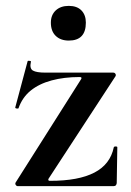

<svg xmlns="http://www.w3.org/2000/svg" viewBox="-20 -633 445 653"><path d="M33 -12 256 -364Q260 -371 251 -371Q198 -371 155.5 -359.5Q113 -348 84.5 -325Q56 -302 43 -265Q42 -263 36.5 -264Q31 -265 32 -268L74 -425Q75 -427 81 -426Q87 -425 85 -422Q80 -400 92 -393Q104 -386 135 -386Q174 -386 232 -386Q290 -386 365 -386Q370 -386 372.5 -382Q375 -378 373 -374L145 -25Q142 -18 150 -18Q199 -18 236.5 -25Q274 -32 301 -46Q328 -60 344.5 -81.5Q361 -103 367 -132Q368 -135 373.5 -135Q379 -135 379 -132L377 -11Q377 -7 374.5 -3.5Q372 0 367 0Q318 0 260.5 0Q203 0 146 0Q89 0 40 0Q36 0 33.5 -4Q31 -8 33 -12ZM214 -495Q186 -495 169.5 -511Q153 -527 153 -556Q153 -582 169.5 -597.5Q186 -613 214 -613Q242 -613 257 -597.5Q272 -582 272 -556Q272 -495 214 -495Z"/></svg>

Font: Cormorant Garamond Light
Style: Regular
Weight: 300
Designer: Christian Thalmann (Catharsis Fonts)
Foundry: Catharsis Fonts
Version: Version 4.001